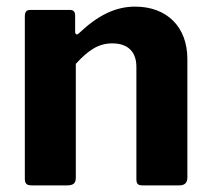

<svg xmlns="http://www.w3.org/2000/svg" viewBox="-20 -560 636 580"><path d="M183 0C202 0 209 -7 209 -23V-367C248 -410 279 -429 319 -429C367 -429 392 -403 392 -358V-20C392 -5 396 0 411 0H522C538 0 546 -8 546 -24V-382C546 -478 485 -540 388 -540C327 -540 274 -512 219 -460C216 -457 214 -456 212 -456C209 -456 207 -459 207 -464V-513C207 -524 202 -530 192 -530H71C60 -530 55 -524 55 -511V-20C55 -5 61 0 76 0Z"/></svg>

Font: Libre Franklin
Style: Bold
Weight: 700
Designer: Pablo Impallari, Rodrigo Fuenzalida
Foundry: Impallari Type
Version: Version 1.002; ttfautohint (v1.5)